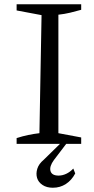

<svg xmlns="http://www.w3.org/2000/svg" viewBox="-20 -675 442 901"><path d="M58 0V-27Q86 -36 112.5 -41.5Q139 -47 165 -50L175 -604L58 -626V-655H361V-629Q337 -622 309.5 -615.5Q282 -609 254 -606V-50L361 -30V0ZM228 206Q199 206 179.5 193Q160 180 154 160Q148 140 155 117Q162 94 185 75L282 -20H306L233 76Q211 106 217 127.5Q223 149 255 149Q273 149 291 140.5Q309 132 324 116L333 139Q316 171 289 188.5Q262 206 228 206Z"/></svg>

Font: Piazzolla Thin
Style: Regular
Weight: 400
Version: Version 2.001